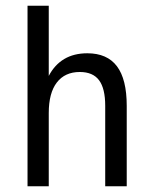

<svg xmlns="http://www.w3.org/2000/svg" viewBox="-20 -651 540 671"><path d="M422.9 -281.2V0H347.7V-281.2Q347.7 -341.8 326.2 -370.6Q304.7 -399.4 258.8 -399.4Q207 -399.4 178.7 -362.8Q150.4 -326.2 150.4 -255.9V0H76.2V-630.9H150.4V-385.7Q170.9 -424.8 204.6 -444.8Q238.3 -464.8 285.2 -464.8Q354.5 -464.8 388.7 -419.4Q422.9 -374 422.9 -281.2Z"/></svg>

Font: BabelStone Marchen
Style: Regular
Weight: 400
Designer: Andrew West
Foundry: Andrew West
Version: Version 9.003 2021-11-11